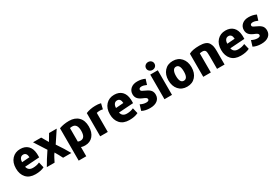

<svg xmlns="http://www.w3.org/2000/svg" viewBox="104 -2146 5434 3729"><g transform="rotate(-30 2821.5 -281.5)"><path d="M531 -228 203 -206Q223 -111 328 -111Q410 -111 478 -143L508 -18Q428 22 310 22Q175 22 103.5 -56.5Q32 -135 32 -265Q32 -398 104 -475.5Q176 -553 290 -553Q397 -553 459.5 -491.5Q522 -430 530 -314Q530 -308 531 -278.5Q532 -249 531 -228ZM369 -325Q364 -430 287 -430Q246 -430 222 -398.5Q198 -367 197 -312Z M1115 11H930Q884 -81 836 -160Q827 -152 812 -127Q797 -102 785 -79.5Q773 -57 757.5 -26Q742 5 739 11H565Q634 -113 744 -275L646 -428Q639 -439 613 -479Q587 -519 574 -541H757L844 -392H845L934 -541H1105L933 -282Q1044 -119 1115 11Z M1667 -266Q1667 -136 1601 -58.5Q1535 19 1422 19Q1369 19 1334 5V211H1164V-515Q1264 -552 1386 -552Q1516 -552 1591.5 -477Q1667 -402 1667 -266ZM1497 -265Q1497 -427 1385 -427Q1350 -427 1334 -421V-118Q1360 -106 1391 -106Q1497 -106 1497 -265Z M2098 -538 2069 -417Q2030 -426 2002 -425Q1959 -425 1932 -416V11H1762V-510Q1858 -550 1973 -551Q2033 -553 2098 -538Z M2637 -228 2309 -206Q2329 -111 2434 -111Q2516 -111 2584 -143L2614 -18Q2534 22 2416 22Q2281 22 2209.5 -56.5Q2138 -135 2138 -265Q2138 -398 2210 -475.5Q2282 -553 2396 -553Q2503 -553 2565.5 -491.5Q2628 -430 2636 -314Q2636 -308 2637 -278.5Q2638 -249 2637 -228ZM2475 -325Q2470 -430 2393 -430Q2352 -430 2328 -398.5Q2304 -367 2303 -312Z M3102 -152Q3102 -71 3042.5 -24.5Q2983 22 2878 22Q2773 22 2698 -18L2736 -144Q2804 -109 2866 -109Q2930 -109 2930 -150Q2930 -170 2909.5 -184.5Q2889 -199 2834 -221Q2771 -249 2742 -287Q2713 -325 2713 -380Q2713 -457 2768 -505Q2823 -553 2914 -553Q3009 -553 3085 -516L3048 -398Q2986 -427 2938 -427Q2911 -427 2895.5 -416Q2880 -405 2880 -387Q2880 -377 2883 -370Q2886 -363 2895 -356Q2904 -349 2911.5 -345.5Q2919 -342 2939 -332.5Q2959 -323 2972 -316Q3044 -284 3073 -246.5Q3102 -209 3102 -152Z M3381 -685Q3381 -647 3354 -622Q3327 -597 3287 -597Q3248 -597 3220.5 -622Q3193 -647 3193 -685Q3193 -724 3220.5 -749Q3248 -774 3287 -774Q3327 -774 3354 -749Q3381 -724 3381 -685ZM3372 11H3203V-541H3372Z M3970 -266Q3970 -137 3900 -57.5Q3830 22 3711 22Q3592 22 3522 -57.5Q3452 -137 3452 -266Q3452 -394 3522.5 -473.5Q3593 -553 3711 -553Q3829 -553 3899.5 -473.5Q3970 -394 3970 -266ZM3799 -267Q3799 -425 3711 -425Q3666 -425 3644 -382Q3622 -339 3622 -267Q3622 -111 3711 -111Q3799 -111 3799 -267Z M4551 11H4382V-266Q4382 -361 4371 -387Q4355 -424 4303 -424Q4271 -424 4243 -417V11H4073V-507Q4149 -552 4308 -552Q4386 -552 4436.5 -533.5Q4487 -515 4511 -476.5Q4535 -438 4543 -396.5Q4551 -355 4551 -291Z M5133 -228 4805 -206Q4825 -111 4930 -111Q5012 -111 5080 -143L5110 -18Q5030 22 4912 22Q4777 22 4705.5 -56.5Q4634 -135 4634 -265Q4634 -398 4706 -475.5Q4778 -553 4892 -553Q4999 -553 5061.5 -491.5Q5124 -430 5132 -314Q5132 -308 5133 -278.5Q5134 -249 5133 -228ZM4971 -325Q4966 -430 4889 -430Q4848 -430 4824 -398.5Q4800 -367 4799 -312Z M5598 -152Q5598 -71 5538.5 -24.5Q5479 22 5374 22Q5269 22 5194 -18L5232 -144Q5300 -109 5362 -109Q5426 -109 5426 -150Q5426 -170 5405.5 -184.5Q5385 -199 5330 -221Q5267 -249 5238 -287Q5209 -325 5209 -380Q5209 -457 5264 -505Q5319 -553 5410 -553Q5505 -553 5581 -516L5544 -398Q5482 -427 5434 -427Q5407 -427 5391.5 -416Q5376 -405 5376 -387Q5376 -377 5379 -370Q5382 -363 5391 -356Q5400 -349 5407.5 -345.5Q5415 -342 5435 -332.5Q5455 -323 5468 -316Q5540 -284 5569 -246.5Q5598 -209 5598 -152Z"/></g></svg>

Font: Repo
Style: ExtraBold
Weight: 800
Designer: Stefan Peev
Foundry: Context Ltd
Version: Version 001.000